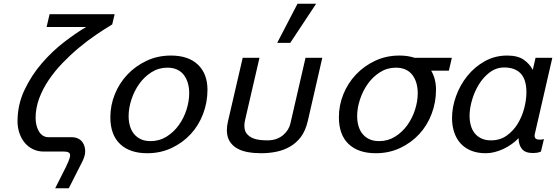

<svg xmlns="http://www.w3.org/2000/svg" viewBox="-20 -810 2983 1030"><path d="M246 -734H595L582 -679Q542 -655 495.5 -623.5Q449 -592 403.5 -554Q358 -516 316 -472.5Q274 -429 241.5 -381Q209 -333 190 -281.5Q171 -230 171 -177Q171 -157 175.5 -138.5Q180 -120 188.5 -105.5Q197 -91 210 -82.5Q223 -74 240 -74H363Q384 -74 398.5 -67Q413 -60 421.5 -48.5Q430 -37 433.5 -24Q437 -11 437 1Q437 16 432.5 30Q428 44 422 56L349 200H276L333 87Q339 75 347.5 55Q356 35 356 22Q356 3 323 3H215Q182 3 156 -10Q130 -23 112 -45Q94 -67 84 -96.5Q74 -126 74 -159Q74 -248 111 -326.5Q148 -405 203.5 -469.5Q259 -534 323 -583.5Q387 -633 442 -665H230Z M572 -181Q572 -245 596 -304.5Q620 -364 663.5 -410Q707 -456 766.5 -484Q826 -512 897 -512Q991 -512 1042 -463Q1093 -414 1093 -328Q1093 -261 1069.5 -199Q1046 -137 1003 -90.5Q960 -44 900.5 -16Q841 12 770 12Q676 12 624 -37.5Q572 -87 572 -181ZM670 -187Q670 -159 677 -134.5Q684 -110 698.5 -92Q713 -74 735 -63.5Q757 -53 788 -53Q835 -53 873.5 -77Q912 -101 939 -138.5Q966 -176 980.5 -221.5Q995 -267 995 -310Q995 -339 988 -363.5Q981 -388 967 -407Q953 -426 930.5 -436.5Q908 -447 878 -447Q831 -447 792.5 -422.5Q754 -398 727 -360Q700 -322 685 -276Q670 -230 670 -187Z M1282 -500H1372L1295 -167Q1291 -151 1291 -136Q1291 -108 1304 -92.5Q1317 -77 1336 -69Q1355 -61 1376.5 -59Q1398 -57 1414 -57Q1441 -57 1462 -64.5Q1483 -72 1498.5 -85Q1514 -98 1524 -114Q1534 -130 1538 -148L1619 -500H1709L1631 -160Q1619 -109 1594.5 -76Q1570 -43 1536 -23.5Q1502 -4 1462.5 4Q1423 12 1381 12Q1343 12 1309.5 6Q1276 0 1251 -14.5Q1226 -29 1211.5 -53Q1197 -77 1197 -112Q1197 -134 1203 -159ZM1537 -580H1467L1576 -790H1676Z M1798 -181Q1798 -245 1822 -304.5Q1846 -364 1889.5 -410Q1933 -456 1992.5 -484Q2052 -512 2123 -512Q2168 -512 2204 -500H2404L2388 -431H2293Q2319 -388 2319 -328Q2319 -261 2295.5 -199Q2272 -137 2229 -90.5Q2186 -44 2126.5 -16Q2067 12 1996 12Q1902 12 1850 -37.5Q1798 -87 1798 -181ZM1896 -187Q1896 -159 1903 -134.5Q1910 -110 1924.5 -92Q1939 -74 1961 -63.5Q1983 -53 2014 -53Q2061 -53 2099.5 -77Q2138 -101 2165 -138.5Q2192 -176 2206.5 -221.5Q2221 -267 2221 -310Q2221 -339 2214 -363.5Q2207 -388 2193 -407Q2179 -426 2156.5 -436.5Q2134 -447 2104 -447Q2057 -447 2018.5 -422.5Q1980 -398 1953 -360Q1926 -322 1911 -276Q1896 -230 1896 -187Z M2499 -189Q2499 -162 2505.5 -138Q2512 -114 2526 -96Q2540 -78 2562 -67.5Q2584 -57 2614 -57Q2662 -57 2697.5 -82Q2733 -107 2756.5 -145Q2780 -183 2792 -228.5Q2804 -274 2804 -315Q2804 -383 2773.5 -415.5Q2743 -448 2685 -448Q2642 -448 2607.5 -422Q2573 -396 2549 -357Q2525 -318 2512 -272.5Q2499 -227 2499 -189ZM2405 -177Q2405 -235 2426.5 -294.5Q2448 -354 2487 -402.5Q2526 -451 2580.5 -481.5Q2635 -512 2701 -512Q2757 -512 2789 -490Q2821 -468 2838 -435L2853 -500H2943L2849 -91Q2848 -89 2848 -86.5Q2848 -84 2848 -82Q2848 -61 2873 -61H2878Q2891 -61 2898 -64L2882 3Q2871 8 2860 9.5Q2849 11 2839 11Q2797 11 2779.5 -11.5Q2762 -34 2762 -69Q2746 -52 2725 -37Q2704 -22 2680.5 -11Q2657 0 2633 6Q2609 12 2586 12Q2541 12 2507 -2Q2473 -16 2450.5 -41Q2428 -66 2416.5 -100.5Q2405 -135 2405 -177Z"/></svg>

Font: Perun
Style: Italic
Weight: 400
Italic angle: -12°
Foundry: Copyright (c) Stefan Peev, Context Ltd, 2016
Version: Version 1.027